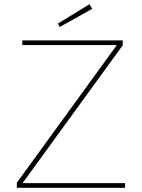

<svg xmlns="http://www.w3.org/2000/svg" viewBox="-20 -892 674 912"><path d="M60 0V-24L535 -678H86V-700H563V-677L87 -22H574V0ZM264 -764 255 -780 405 -872 418 -850Z"/></svg>

Font: Lexend Thin
Style: Regular
Weight: 100
Designer: Bonnie Shaver-Troup, Thomas Jockin
Foundry: Lexend
Version: Version 1.007; ttfautohint (v1.8.3)